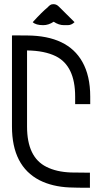

<svg xmlns="http://www.w3.org/2000/svg" viewBox="-20 -888 482 908"><path d="M108.9 -649.4 107.4 -649.9 107.9 -649.4V-289.6Q107.9 -144.5 199.2 -99.1Q247.1 -74.7 315.9 -72.3Q345.2 -71.3 405.3 -71.3V0Q343.3 0 309.1 -1.5Q228 -4.9 167 -35.6Q36.6 -103 36.6 -289.6V-720.2L38.1 -718.8L37.6 -720.7L108.9 -720.2Q300.3 -718.8 369.6 -595.2Q406.7 -529.3 406.7 -431.2V-395.5H335.4V-431.2Q335.4 -576.2 244.1 -622.1Q190.4 -648.4 108.9 -649.4ZM300.3 -769H282.7Q257.8 -769 233.9 -785.2Q209.5 -769 184.6 -769Q149.4 -769 134.8 -783.2Q179.2 -832 205.1 -853Q217.8 -867.2 226.6 -867.7L233.9 -868.2Q247.1 -868.2 258.3 -856.9Q263.2 -853 332.5 -783.2Q317.9 -769 300.3 -769Z"/></svg>

Font: Greenwashing Machine
Style: Regular
Weight: 400
Designer: Tup Wanders
Foundry: Free font, DO NOT SELL
Version: Version 1.00;August 10, 2023;FontCreator 11.5.0.2430 64-bit